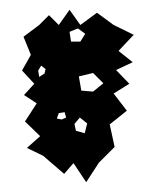

<svg xmlns="http://www.w3.org/2000/svg" viewBox="-20 -751 304 392"><path d="M68 -433 35 -449 62 -473 31 -503 55 -540 29 -557 50 -580 25 -607 43 -639 28 -676 60 -700 80 -720 100 -700 122 -731 144 -700 178 -725 212 -700 253 -680 222 -647 251 -624 217 -608 244 -580 212 -560 239 -525 204 -497 214 -451 182 -419 156 -379 130 -418 111 -396ZM139 -693 122 -686 125 -666H144L154 -682ZM73 -610 64 -617 58 -607 60 -594 71 -601ZM170 -602 141 -595 146 -566 170 -564 191 -581ZM112 -522 100 -520 96 -509 106 -507 115 -511ZM158 -499 143 -511 132 -498 135 -484 153 -479Z"/></svg>

Font: Rubik Gemstones
Style: Regular
Weight: 400
Designer: Hubert and Fischer, NaN
Foundry: Hubert and Fischer, NaN
Version: Version 2.200